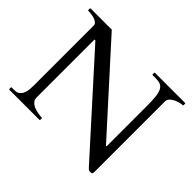

<svg xmlns="http://www.w3.org/2000/svg" viewBox="-149 -916 1150 1150"><g transform="rotate(45 426.5 -341.0)"><path d="M29.3 -3.9V-15.6Q29.3 -19.5 33.2 -19.5Q38.6 -19.5 45.4 -19.5Q52.2 -19.5 58.8 -20Q65.4 -20.5 70.8 -21Q76.2 -21.5 79.1 -22.9Q91.3 -28.8 99.1 -38.6Q106.9 -48.3 111.1 -61Q115.2 -73.7 116.7 -88.9Q118.2 -104 118.2 -121.1V-628.4Q118.2 -641.6 107.7 -649.7Q97.2 -657.7 83.3 -661.9Q69.3 -666 54.9 -667.5Q40.5 -668.9 33.2 -668.9Q30.8 -668.9 30 -670.4Q29.3 -671.9 29.3 -672.9V-684.6Q29.3 -685.5 30 -687Q30.8 -688.5 33.2 -688.5H211.9L675.3 -176.3Q677.7 -173.8 678.7 -172.6Q679.7 -171.4 681.2 -171.4Q683.1 -171.4 683.6 -172.9Q684.1 -174.3 684.1 -175.8V-512.2Q684.1 -560.5 680.7 -591.3Q677.2 -622.1 668 -639.2Q658.7 -656.2 643.1 -662.6Q627.4 -668.9 603 -668.9H578.1Q575.7 -668.9 575 -670.4Q574.2 -671.9 574.2 -672.9V-684.6Q574.2 -685.5 575 -687Q575.7 -688.5 578.1 -688.5H832Q835 -688.5 835.4 -687Q835.9 -685.5 835.9 -684.6V-672.9Q835.9 -671.9 835.2 -670.4Q834.5 -668.9 832 -668.9Q822.3 -668.9 806.9 -665Q791.5 -661.1 776.9 -653.8Q762.2 -646.5 751.7 -635.7Q741.2 -625 741.2 -611.3V-14.2Q741.2 -3.4 738.3 1.2Q735.4 5.9 723.1 5.9Q713.4 5.9 708 1.5Q702.6 -2.9 695.3 -11.2L191.9 -569.3Q188.5 -572.8 187 -573.5Q185.5 -574.2 183.1 -574.2Q180.7 -574.2 180.7 -569.3V-82Q180.7 -68.4 187.3 -58.3Q193.8 -48.3 204.1 -41.3Q214.4 -34.2 226.8 -30Q239.3 -25.9 251.2 -23.4Q263.2 -21 272.7 -20.3Q282.2 -19.5 287.1 -19.5Q289.6 -19.5 290.5 -17.6Q291 -16.6 291 -15.6V-3.9Q291 -2.9 290.3 -1.5Q289.6 0 287.1 0H33.2Q31.2 0 30.3 -1Q29.3 -2 29.3 -3.9Z"/></g></svg>

Font: Kurinto Book Core
Style: Regular
Weight: 400
Designer: Kurinto was developed by Clint Goss from a range of fonts that are compatible with the SIL Open Font License Version 1.1
Foundry: Clinton F. Goss
Version: Version 2.196; July 25, 2020